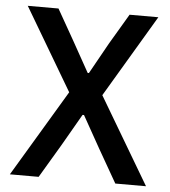

<svg xmlns="http://www.w3.org/2000/svg" viewBox="-51 -744 702 791"><g transform="rotate(5 300.0 -349.0)"><path d="M582 0H455L376 -138L302 -270H296L220 -138L138 0H19L233 -358L32 -698H159L230 -573L302 -444H307L379 -573L453 -698H572L370 -358Z"/></g></svg>

Font: IBM Plex Mono Medium
Style: Regular
Weight: 500
Monospace: yes
Designer: Mike Abbink, Paul van der Laan, Pieter van Rosmalen
Foundry: Bold Monday
Version: Version 2.3